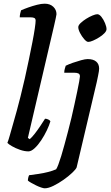

<svg xmlns="http://www.w3.org/2000/svg" viewBox="-20 -820 599 1040"><path d="M134 0Q113 0 88.5 -8.5Q64 -17 45 -28Q26 -39 20 -46Q25 -58 32.5 -84.5Q40 -111 50 -146Q60 -181 71 -220.5Q82 -260 91 -297Q103 -344 114.5 -395.5Q126 -447 136.5 -497.5Q147 -548 155.5 -591.5Q164 -635 168.5 -666Q173 -697 173 -708Q173 -719 166 -722.5Q159 -726 148 -726H87Q87 -736 89.5 -747Q92 -758 94 -764Q109 -771 133 -779.5Q157 -788 180.5 -794Q204 -800 222 -800Q251 -800 268.5 -783.5Q286 -767 286 -743Q286 -741 282 -721.5Q278 -702 273 -681L131 -73L141 -66Q153 -76 168.5 -96Q184 -116 199 -138.5Q214 -161 224 -177Q233 -177 242 -172.5Q251 -168 253 -163Q247 -142 234 -114.5Q221 -87 203.5 -60.5Q186 -34 167.5 -17Q149 0 134 0ZM222 200Q216 200 202.5 195.5Q189 191 175 184Q161 177 148.5 170Q136 163 131 158Q131 150 133.5 140.5Q136 131 138 129Q162 126 189 122Q216 118 241 111.5Q266 105 284 97Q289 90 296 71.5Q303 53 311.5 25.5Q320 -2 329 -35.5Q338 -69 348 -106.5Q358 -144 367 -182Q375 -216 383 -253Q391 -290 398 -323Q405 -356 409 -378.5Q413 -401 413 -406Q413 -418 405 -422Q397 -426 383 -426H328Q328 -437 331 -447.5Q334 -458 336 -464Q352 -472 375 -480Q398 -488 420 -494Q442 -500 455 -500Q485 -500 501 -486.5Q517 -473 517 -448Q517 -443 515.5 -433Q514 -423 511 -408.5Q508 -394 504 -375L395 87Q391 97 371 116Q351 135 324 154Q297 173 269.5 186.5Q242 200 222 200ZM458 -593Q449 -593 436 -608Q423 -623 413.5 -641.5Q404 -660 404 -673Q404 -683 416.5 -695Q429 -707 446.5 -718Q464 -729 481 -736Q498 -743 507 -743Q518 -743 529.5 -728.5Q541 -714 549 -694.5Q557 -675 557 -662Q557 -652 545.5 -640Q534 -628 517 -617.5Q500 -607 484 -600Q468 -593 458 -593Z"/></svg>

Font: Texturina 12pt SemiBold
Style: Italic
Weight: 600
Italic angle: -11°
Version: Version 1.002